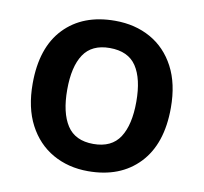

<svg xmlns="http://www.w3.org/2000/svg" viewBox="-67 -624 749 706"><g transform="rotate(10 307.0 -271.0)"><path d="M565 -272Q565 -137 495 -63.5Q425 10 305 10Q231 10 173 -23Q115 -56 82 -119Q49 -182 49 -272Q49 -407 118.5 -479.5Q188 -552 308 -552Q383 -552 441 -519.5Q499 -487 532 -424.5Q565 -362 565 -272ZM178 -272Q178 -186 208.5 -139Q239 -92 307 -92Q375 -92 405.5 -139Q436 -186 436 -272Q436 -358 405.5 -404Q375 -450 306 -450Q239 -450 208.5 -404Q178 -358 178 -272Z"/></g></svg>

Font: Noto Sans Tamil SemiBold
Style: Regular
Weight: 600
Designer: Jelle Bosma - Monotype Design Team
Foundry: Monotype Imaging Inc.
Version: Version 2.004; ttfautohint (v1.8.4.7-5d5b)